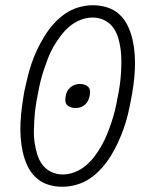

<svg xmlns="http://www.w3.org/2000/svg" viewBox="-20 -702 590 734"><path d="M218 12Q188 12 161.5 3Q135 -6 115.5 -25Q96 -44 84.5 -69Q73 -94 67 -121Q61 -148 59 -177Q57 -206 58.5 -235Q60 -264 64 -294Q68 -324 73 -353Q79 -380 85.5 -407Q92 -434 101 -460.5Q110 -487 122.5 -513Q135 -539 150 -563.5Q165 -588 185 -610.5Q205 -633 229 -649.5Q253 -666 280.5 -674Q308 -682 335 -682Q365 -682 392 -673Q419 -664 438.5 -645Q458 -626 469.5 -601Q481 -576 487 -549Q493 -522 495 -493Q497 -464 495.5 -435Q494 -406 490 -376Q486 -346 480 -317Q475 -290 468.5 -263Q462 -236 452.5 -209.5Q443 -183 431 -157Q419 -131 404 -106.5Q389 -82 369 -59.5Q349 -37 325 -20.5Q301 -4 273 4Q245 12 218 12ZM220 -35Q243 -35 266 -44Q289 -53 308 -69Q327 -85 342 -105Q357 -125 369 -146.5Q381 -168 390 -190.5Q399 -213 406.5 -235.5Q414 -258 419.5 -280.5Q425 -303 429 -326Q434 -350 437.5 -374Q441 -398 442.5 -421.5Q444 -445 444 -468.5Q444 -492 441 -514.5Q438 -537 431.5 -558.5Q425 -580 412 -597.5Q399 -615 378.5 -625Q358 -635 334 -635Q311 -635 288 -626Q265 -617 246 -601Q227 -585 212 -565Q197 -545 184.5 -523.5Q172 -502 163.5 -479.5Q155 -457 147.5 -434.5Q140 -412 134.5 -389.5Q129 -367 125 -344Q120 -320 116.5 -296Q113 -272 111.5 -248.5Q110 -225 109.5 -201.5Q109 -178 112.5 -155.5Q116 -133 122.5 -111.5Q129 -90 142 -72.5Q155 -55 175.5 -45Q196 -35 220 -35ZM269 -289Q260 -289 251.5 -291.5Q243 -294 237 -300Q231 -306 230 -315Q229 -324 231 -333Q232 -343 236.5 -352Q241 -361 249 -368Q257 -375 266.5 -378Q276 -381 285 -381Q294 -381 302.5 -378.5Q311 -376 317 -370Q323 -364 324 -355Q325 -346 323 -337Q321 -327 317 -318Q313 -309 305 -302Q297 -295 287.5 -292Q278 -289 269 -289Z"/></svg>

Font: Lode Dark Term
Style: Italic
Weight: 400
Italic angle: -11°
Monospace: yes
Designer: Belleve Invis
Foundry: Belleve Invis
Version: Version 29.2.0